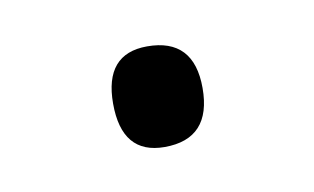

<svg xmlns="http://www.w3.org/2000/svg" viewBox="-30 -376 304 186"><g transform="rotate(-10 122.0 -282.5)"><path d="M79 -283Q79 -332 121 -332Q167 -332 167 -283Q167 -233 121 -233Q79 -233 79 -283Z"/></g></svg>

Font: Noto Sans Khmer UI SemiCondensed Light
Style: Regular
Weight: 300
Width: 4
Designer: Danh Hong and the Monotype Design Team
Foundry: Monotype Imaging Inc.
Version: Version 2.002; ttfautohint (v1.8.4.7-5d5b)